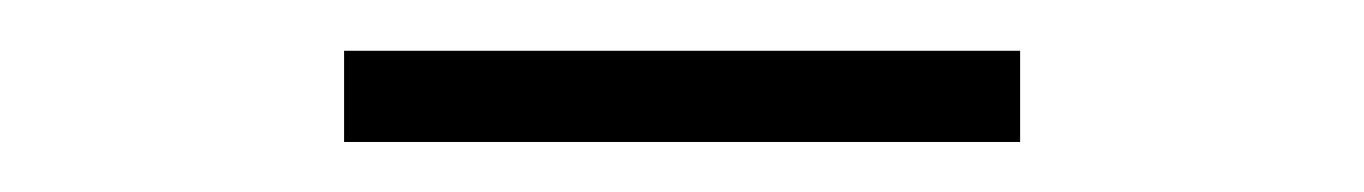

<svg xmlns="http://www.w3.org/2000/svg" viewBox="-20 -314 540 76"><path d="M116.2 -257.8V-293.9H383.8V-257.8Z"/></svg>

Font: Gen Shin Gothic Monospace ExtraLight
Style: Regular
Weight: 200
Designer: [Source Han Sans]
Ryoko NISHIZUKA  (kana & ideographs); Paul D. Hunt (Latin, Greek & Cyrillic); Wenlong ZHANG  (bopomofo
Version: Version 1.002.20150607